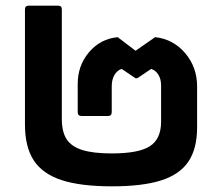

<svg xmlns="http://www.w3.org/2000/svg" viewBox="-20 -645 779 677"><path d="M68 -206V-612Q68 -625 81 -625H185Q198 -625 198 -612V-226Q198 -180 215 -154Q232 -128 270.5 -116Q309 -104 374 -104Q469 -104 508.5 -129.5Q548 -155 548 -216V-343Q548 -366 538.5 -381.5Q529 -397 513 -402L464 -369H458L409 -402Q393 -397 383.5 -380.5Q374 -364 374 -341V-250Q374 -236 361 -236H267Q254 -236 254 -250V-349Q254 -414 294 -461Q334 -508 395 -514L458 -466L527 -514Q591 -507 633 -457.5Q675 -408 675 -340V-196Q675 -121 644.5 -75.5Q614 -30 548.5 -9Q483 12 375 12Q264 12 197 -10Q130 -32 99 -79.5Q68 -127 68 -206Z"/></svg>

Font: LINE Seed Sans TH
Style: Bold
Weight: 700
Designer: Dalton Maag Ltd | Thai characters by Cadson Demak Co.,Ltd.
Foundry: Dalton Maag Ltd
Version: Version 1.002